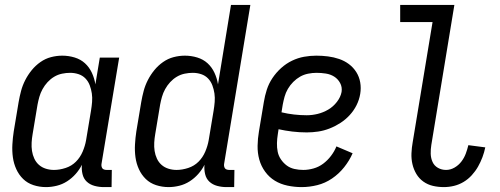

<svg xmlns="http://www.w3.org/2000/svg" viewBox="-20 -755 2040 783"><path d="M168 8Q141 8 116.5 0Q92 -8 74.5 -25Q57 -42 46.5 -65Q36 -88 32.5 -113.5Q29 -139 30.5 -166Q32 -193 36 -219L56 -339Q60 -362 66 -384.5Q72 -407 83 -428.5Q94 -450 109.5 -469Q125 -488 145 -502Q165 -516 188 -522Q211 -528 234 -528Q260 -528 284.5 -520.5Q309 -513 326.5 -497Q344 -481 354.5 -458.5Q365 -436 369 -411L387 -520H466L394 -87Q393 -82 394 -77Q395 -72 397.5 -68.5Q400 -65 405 -63.5Q410 -62 415 -62H436L435 8H403Q384 8 365.5 3Q347 -2 334 -14Q321 -26 316.5 -45Q312 -64 314 -83Q304 -63 288.5 -45.5Q273 -28 253.5 -15.5Q234 -3 211.5 2.5Q189 8 168 8ZM200 -62Q223 -62 247.5 -70Q272 -78 289.5 -95.5Q307 -113 317 -136.5Q327 -160 331 -183L351 -303Q354 -321 355.5 -339Q357 -357 354.5 -374Q352 -391 346 -407Q340 -423 328.5 -435Q317 -447 300.5 -452.5Q284 -458 266 -458Q250 -458 233 -454.5Q216 -451 201 -442Q186 -433 174 -420Q162 -407 153.5 -391.5Q145 -376 140.5 -360Q136 -344 133 -328L113 -208Q110 -191 109 -173.5Q108 -156 110.5 -139.5Q113 -123 120 -108Q127 -93 139 -82.5Q151 -72 167 -67Q183 -62 200 -62Z M668 8Q641 8 616.5 0Q592 -8 574.5 -25Q557 -42 546.5 -65Q536 -88 532.5 -113.5Q529 -139 530.5 -166Q532 -193 536 -219L556 -339Q560 -362 566 -384.5Q572 -407 583 -428.5Q594 -450 609.5 -469Q625 -488 645 -502Q665 -516 688 -522Q711 -528 734 -528Q760 -528 784.5 -520.5Q809 -513 826.5 -497Q844 -481 854.5 -458.5Q865 -436 869 -411L922 -735H1001L894 -87Q893 -82 894 -77Q895 -72 897.5 -68.5Q900 -65 905 -63.5Q910 -62 915 -62H936L935 8H903Q884 8 865.5 3Q847 -2 834 -14Q821 -26 816.5 -45Q812 -64 814 -83Q804 -63 788.5 -45.5Q773 -28 753.5 -15.5Q734 -3 711.5 2.5Q689 8 668 8ZM700 -62Q723 -62 747.5 -70Q772 -78 789.5 -95.5Q807 -113 817 -136.5Q827 -160 831 -183L851 -303Q854 -321 855.5 -339Q857 -357 854.5 -374Q852 -391 846 -407Q840 -423 828.5 -435Q817 -447 800.5 -452.5Q784 -458 766 -458Q750 -458 733 -454.5Q716 -451 701 -442Q686 -433 674 -420Q662 -407 653.5 -391.5Q645 -376 640.5 -360Q636 -344 633 -328L613 -208Q610 -191 609 -173.5Q608 -156 610.5 -139.5Q613 -123 620 -108Q627 -93 639 -82.5Q651 -72 667 -67Q683 -62 700 -62Z M1210 8Q1181 8 1152.5 2Q1124 -4 1101 -18Q1078 -32 1061.5 -54.5Q1045 -77 1037.5 -104Q1030 -131 1030.5 -160.5Q1031 -190 1036 -219L1056 -339Q1060 -364 1068 -389Q1076 -414 1091 -436.5Q1106 -459 1126.5 -477.5Q1147 -496 1171 -507.5Q1195 -519 1220 -523.5Q1245 -528 1270 -528Q1294 -528 1317.5 -525Q1341 -522 1363 -514.5Q1385 -507 1403 -493.5Q1421 -480 1433 -461Q1445 -442 1449 -419Q1453 -396 1449 -372Q1445 -348 1434 -326Q1423 -304 1406 -285.5Q1389 -267 1368 -253.5Q1347 -240 1324 -231Q1301 -222 1277.5 -218.5Q1254 -215 1231 -215Q1201 -215 1172 -218.5Q1143 -222 1116 -228L1113 -208Q1110 -190 1109.5 -171.5Q1109 -153 1112.5 -136Q1116 -119 1126 -104.5Q1136 -90 1149.5 -80Q1163 -70 1180.5 -66Q1198 -62 1217 -62Q1237 -62 1258.5 -68Q1280 -74 1298 -87.5Q1316 -101 1330 -119.5Q1344 -138 1352 -158L1418 -130Q1405 -100 1383.5 -73Q1362 -46 1334 -27Q1306 -8 1274 0Q1242 8 1210 8ZM1231 -285Q1253 -285 1275.5 -290.5Q1298 -296 1318.5 -308Q1339 -320 1354 -339.5Q1369 -359 1373 -380Q1376 -400 1367 -416.5Q1358 -433 1343 -442.5Q1328 -452 1309 -455Q1290 -458 1271 -458Q1254 -458 1236.5 -454.5Q1219 -451 1204 -442.5Q1189 -434 1176 -421Q1163 -408 1154 -392.5Q1145 -377 1140.5 -360.5Q1136 -344 1133 -328L1128 -297Q1153 -291 1179 -288Q1205 -285 1231 -285Z M1790 8Q1767 8 1745.5 3Q1724 -2 1706.5 -14.5Q1689 -27 1678 -45.5Q1667 -64 1662 -85.5Q1657 -107 1658 -130Q1659 -153 1663 -175L1744 -665H1612V-735H1833L1739 -164Q1736 -146 1736.5 -128Q1737 -110 1744 -94.5Q1751 -79 1766 -70.5Q1781 -62 1799 -62Q1817 -62 1833.5 -71.5Q1850 -81 1861.5 -96Q1873 -111 1879.5 -128.5Q1886 -146 1890 -163L1959 -154Q1955 -134 1947.5 -114Q1940 -94 1929.5 -75.5Q1919 -57 1904 -40.5Q1889 -24 1870.5 -13Q1852 -2 1831.5 3Q1811 8 1790 8Z"/></svg>

Font: Iosevka Fixed
Style: Italic
Weight: 400
Italic angle: -9°
Monospace: yes
Designer: Belleve Invis
Foundry: Belleve Invis
Version: Version 33.2.4